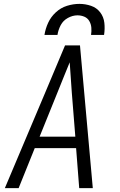

<svg xmlns="http://www.w3.org/2000/svg" viewBox="-20 -969 616 989"><path d="M5 0H76L159 -206H372L388 0H458L392 -735H315L212 -490ZM184 -265 275 -490Q291 -530 307 -569.5Q323 -609 339 -648Q342 -609 344.5 -569.5Q347 -530 350 -490L368 -265ZM209 -789H276Q280 -815 292.5 -839Q305 -863 329.5 -876.5Q354 -890 379 -890Q398 -890 414.5 -883Q431 -876 440 -860.5Q449 -845 450.5 -826.5Q452 -808 449 -789H516Q521 -821 517.5 -851.5Q514 -882 496 -905.5Q478 -929 449 -939Q420 -949 389 -949Q357 -949 325 -939Q293 -929 267.5 -905.5Q242 -882 228 -851.5Q214 -821 209 -789Z"/></svg>

Font: Iosevka Sparkle Light
Style: Italic
Weight: 300
Italic angle: -9°
Designer: Belleve Invis
Foundry: Belleve Invis
Version: Version 4.5.0; ttfautohint (v1.8.3)